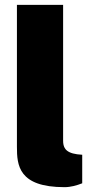

<svg xmlns="http://www.w3.org/2000/svg" viewBox="-20 -763 380 794"><path d="M247 11C272 11 297 4 320 -5V-123L299 -125C247 -132 241 -157 241 -182V-743H50V-156C50 -80 56 11 247 11Z"/></svg>

Font: United Sans Black
Style: Regular
Weight: 900
Designer: Pablo Impallari, Rodrigo Fuenzalida (Modified by Dan O. Williams)
Version: Version 1.000;PS 001.000;hotconv 1.0.88;makeotf.lib2.5.64775